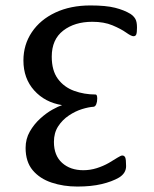

<svg xmlns="http://www.w3.org/2000/svg" viewBox="-20 -685 564 705"><path d="M312 -665Q369 -665 402.5 -656.5Q436 -648 459 -634Q471 -626 477 -615.5Q483 -605 483 -584Q483 -566 480.5 -559Q478 -552 470 -552Q462 -552 443 -565.5Q424 -579 393 -592Q362 -605 319 -605Q254 -605 212 -572.5Q170 -540 170 -477Q170 -426 192.5 -395.5Q215 -365 252 -351.5Q289 -338 331 -338Q337 -338 337 -323Q337 -311 333.5 -302.5Q330 -294 324 -293Q306 -292 281.5 -284.5Q257 -277 233 -261Q209 -245 193.5 -221Q178 -197 178 -164Q178 -114 208 -87Q238 -60 286 -60Q311 -60 335 -67.5Q359 -75 380 -87Q400 -99 412 -106.5Q424 -114 429 -114Q436 -114 439.5 -107.5Q443 -101 443 -75Q443 -49 417 -33Q391 -18 353 -9Q315 0 264 0Q213 0 169.5 -14.5Q126 -29 100 -60Q74 -91 74 -142Q74 -175 89.5 -202Q105 -229 127.5 -249.5Q150 -270 172.5 -282.5Q195 -295 208 -299Q145 -309 105.5 -353Q66 -397 66 -463Q66 -521 97 -567Q128 -613 183.5 -639Q239 -665 312 -665Z"/></svg>

Font: BriemHand
Style: Regular
Weight: 400
Designer: Gunnlaugur SE Briem, Eben Sorkin
Foundry: Sorkin Type
Version: Version 1.001; ttfautohint (v1.8.4.7-5d5b)